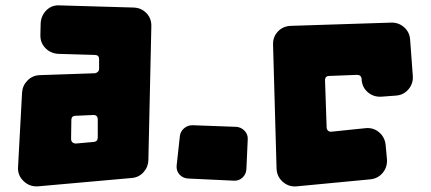

<svg xmlns="http://www.w3.org/2000/svg" viewBox="-20 -690 1600 713"><path d="M476 -662Q505 -661 524 -641Q543 -621 542 -592L531 -95Q530 -69 512.5 -50Q495 -31 469 -29L121 2Q90 4 67.5 -17.5Q45 -39 47 -70L62 -347Q64 -373 82.5 -391.5Q101 -410 128 -411L333 -418Q339 -419 343.5 -423.5Q348 -428 348 -434V-470Q348 -486 332 -486L196 -490Q167 -492 148 -512Q129 -532 130 -561L131 -604Q133 -633 153 -652.5Q173 -672 202 -670ZM261 -260Q245 -260 245 -244L244 -174Q244 -166 249 -161.5Q254 -157 262 -157L329 -163Q343 -165 343 -179V-246Q343 -263 327 -263Z M895 -62Q894 -43 880.5 -30.5Q867 -18 849 -19L679 -27Q659 -28 646.5 -42Q634 -56 636 -76L648 -185Q650 -202 663.5 -213.5Q677 -225 694 -225L857 -219Q875 -218 888 -204.5Q901 -191 900 -173Z M1323 -397Q1321 -412 1306 -412L1203 -408Q1187 -408 1187 -392L1193 -217Q1193 -210 1198 -205Q1203 -200 1211 -201L1337 -214Q1366 -217 1387.5 -199Q1409 -181 1412 -152L1417 -99Q1419 -70 1401.5 -48.5Q1384 -27 1355 -24L1082 2Q1053 5 1030.5 -14.5Q1008 -34 1007 -64L994 -524Q993 -553 1012 -573Q1031 -593 1060 -594L1432 -606Q1460 -607 1480.5 -589Q1501 -571 1503 -543L1513 -408Q1515 -380 1497 -358.5Q1479 -337 1450 -335L1397 -331Q1368 -329 1346.5 -347Q1325 -365 1323 -394Z"/></svg>

Font: d puntillas B to tiptoe
Style: Regular
Weight: 400
Designer: deFharo
Foundry: deFharo.com
Version: Version 1.001 2012